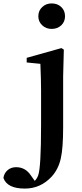

<svg xmlns="http://www.w3.org/2000/svg" viewBox="-129 -831 480 1122"><path d="M118 -683Q95 -704 95 -736Q95 -769 118 -790Q140 -811 173 -811Q207 -811 229 -790Q251 -769 251 -736Q251 -704 229 -683Q206 -662 173 -662Q140 -662 118 -683ZM230 -550 244 -541 240 -385V-89Q240 37 226 96Q212 158 173 201Q108 271 16 271Q-87 271 -109 209Q-105 180 -83 162Q-63 146 -35 146Q20 146 52 195L74 226Q87 213 94 194Q111 149 111 -102V-303Q111 -362 107 -458L27 -466V-493Z"/></svg>

Font: Source Han Serif SC
Style: Bold
Weight: 700
Designer: Ryoko NISHIZUKA  (kana & ideographs); Frank Grießhammer (Latin, Greek & Cyrillic); Wenlong ZHANG  (bopomofo); Sandoll Co
Foundry: Adobe Systems Incorporated
Version: Version 1.001 October 20, 2017